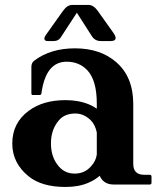

<svg xmlns="http://www.w3.org/2000/svg" viewBox="-20 -741 638 771"><path d="M270 -721.2H335.4Q355.5 -721.2 372.6 -697.3L435.1 -609.4Q444.3 -596.2 444.3 -588.9Q444.3 -576.2 425.3 -576.2H384.3Q361.3 -576.2 348.6 -596.2L288.6 -689.9L223.6 -590.3Q214.4 -576.2 196.3 -576.2H171.4Q158.2 -576.2 158.2 -585.9Q158.2 -592.3 163.1 -599.1L232.9 -697.3Q250 -721.2 270 -721.2ZM437 0Q395.5 0 380.4 -35.2Q363.3 -19.5 335.4 -7.3Q296.4 9.8 243.2 9.8Q147.9 9.8 95.2 -32.7Q29.3 -85.9 29.3 -164.6Q29.3 -247.6 95.7 -296.4Q153.3 -338.9 243.2 -338.9Q296.4 -338.9 338.4 -321.3Q352.5 -315.4 368.7 -304.7V-324.7Q368.7 -417.5 331.5 -458Q298.8 -493.2 247.6 -493.2Q163.6 -493.2 146.5 -366.7Q145.5 -359.4 139.2 -359.4H111.3Q106 -359.4 106 -366.7V-472.2Q106 -488.8 117.7 -497.6Q183.1 -546.9 280.8 -546.9Q382.8 -546.9 446.3 -491.7Q515.1 -432.6 515.1 -323.2V-83Q515.1 -39.1 559.1 -39.1H581.1Q588.4 -39.1 588.4 -31.7V-7.3Q588.4 0 581.1 0ZM368.7 -120.6V-209Q362.3 -240.2 344.2 -258.3Q316.4 -285.2 282.7 -285.2Q240.2 -285.2 217.3 -258.8Q184.6 -221.7 184.6 -165Q184.6 -109.4 215.8 -73.2Q240.7 -43.9 279.8 -43.9Q319.8 -43.9 345.7 -73.2Q365.2 -94.7 368.7 -120.6Z"/></svg>

Font: Simply Serif
Style: Bold
Weight: 700
Designer: Wojciech Kalinowski "wmk69" (wmk69@o2.pl)
Foundry: Wojciech Kalinowski "wmk69" (wmk69@o2.pl)
Version: Version 1.0.0; 2022-02-18